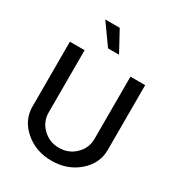

<svg xmlns="http://www.w3.org/2000/svg" viewBox="-230 -1145 1200 1299"><g transform="rotate(30 370.0 -495.0)"><path d="M322 -840 208 -1000H321L408 -840ZM76 -244V-750H191V-264Q191 -192 243 -141.5Q295 -91 370 -91Q445 -91 497 -141.5Q549 -192 549 -264V-750H664V-244Q664 -138 578.5 -64Q493 10 370 10Q247 10 161.5 -64Q76 -138 76 -244Z"/></g></svg>

Font: Orkney Medium
Style: Regular
Weight: 500
Designer: Samuel Oakes and Alfredo Marco Pradil
Foundry: Alfredo Marco Pradil
Version: 1.0; ttfautohint (v1.5)